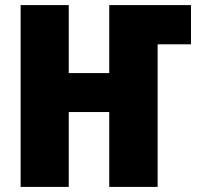

<svg xmlns="http://www.w3.org/2000/svg" viewBox="-20 -734 798 754"><path d="M61 -714H250V-447H409V-714H730V-560H599V0H409V-294H250V0H61Z"/></svg>

Font: Noto Sans Display Black Narrow
Style: Regular
Weight: 900
Width: 4
Designer: Monotype Design team
Foundry: Monotype Imaging Inc.
Version: Version 1.000